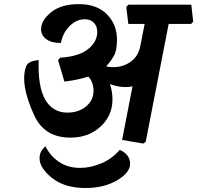

<svg xmlns="http://www.w3.org/2000/svg" viewBox="-20 -672 962 936"><path d="M180.2 -529.3Q180.2 -572.3 229 -612.1Q277.8 -651.9 364.7 -651.9Q452.1 -651.9 501.2 -602.3Q550.3 -552.7 550.3 -478.5Q550.3 -424.3 534.2 -397.5Q518.1 -370.6 497.1 -348.1Q506.8 -346.2 515.9 -345.5Q524.9 -344.7 532.7 -344.7Q580.6 -344.7 617.4 -371.3Q654.3 -397.9 664.1 -447.8L685.1 -555.2H605.5L595.7 -638.2L606.4 -649.4H912.6L921.9 -566.4L911.6 -555.2H802.2L690.4 19L678.2 27.8L575.2 10.3L626 -251Q615.2 -249 607.4 -248.3Q599.6 -247.6 590.3 -247.6Q570.8 -247.6 554.2 -251Q537.6 -254.4 515.6 -262.2Q522 -246.1 525.1 -225.8Q528.3 -205.6 528.3 -187.5Q528.3 -108.4 470 -54.7Q411.6 -1 323.7 -1Q196.8 -1 147.2 -108.9Q97.7 -216.8 97.7 -289.6Q97.7 -324.2 107.9 -349.6Q118.2 -375 168.5 -378.9Q164.1 -249 200.7 -186Q237.3 -123 308.6 -123Q363.3 -123 399.7 -153.3Q436 -183.6 436 -230Q436 -248.5 429.4 -267.6Q422.9 -286.6 410.2 -298.8Q385.7 -290.5 356.7 -284.4Q327.6 -278.3 293.9 -274.4L263.2 -378.4L272.9 -390.6Q364.3 -396.5 409.2 -432.4Q454.1 -468.3 454.1 -516.6Q454.1 -544.4 437.5 -561.3Q420.9 -578.1 393.6 -578.1Q352.5 -578.1 319.3 -544.9Q286.1 -511.7 276.9 -462.4Q231.4 -462.4 205.8 -481Q180.2 -499.5 180.2 -529.3ZM172.9 99.6Q172.9 80.1 180.7 65.9Q188.5 51.8 201.2 41Q225.6 89.4 268.8 117.9Q312 146.5 371.1 146.5Q421.9 146.5 474.9 123.8Q527.8 101.1 563.5 58.6Q587.4 68.4 600.8 85.7Q614.3 103 614.3 126Q614.3 169.9 550.3 207.3Q486.3 244.6 396.5 244.6Q294.9 244.6 233.9 195.8Q172.9 147 172.9 99.6Z"/></svg>

Font: Sitara
Style: Bold Italic
Weight: 700
Italic angle: -11°
Designer: Neelakash Kshetrimayum
Foundry: Neelakash Kshetrimayum
Version: Version 1.000;PS Version 1.000;PS 1.0;hotconv 1.;hotconv 1.0